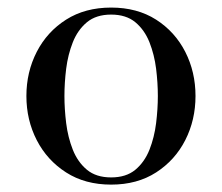

<svg xmlns="http://www.w3.org/2000/svg" viewBox="-20 -490 601 520"><path d="M281 10Q210.5 10 159 -23Q107.5 -56 79.5 -110.5Q51.5 -165 51.5 -230Q51.5 -295 79.5 -349.5Q107.5 -404 159 -436.8Q210.5 -469.5 281 -469.5Q351.5 -469.5 402.8 -436.8Q454 -404 481.8 -349.5Q509.5 -295 509.5 -230Q509.5 -165 481.8 -110.5Q454 -56 402.8 -23Q351.5 10 281 10ZM281 -9.5Q321.5 -9.5 346.5 -30.2Q371.5 -51 384.8 -84.5Q398 -118 402.8 -156.5Q407.5 -195 407.5 -230Q407.5 -265.5 402.8 -303.8Q398 -342 384.8 -375.5Q371.5 -409 346.5 -429.8Q321.5 -450.5 281 -450.5Q240.5 -450.5 215.5 -429.8Q190.5 -409 177.2 -375.5Q164 -342 159.2 -303.8Q154.5 -265.5 154.5 -230Q154.5 -195 159.2 -156.5Q164 -118 177.2 -84.5Q190.5 -51 215.5 -30.2Q240.5 -9.5 281 -9.5Z"/></svg>

Font: Bodoni Moda SC
Style: Regular
Weight: 400
Designer: Owen Earl
Foundry: indestructible type
Version: Version 2.005